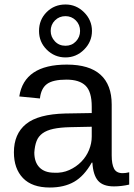

<svg xmlns="http://www.w3.org/2000/svg" viewBox="-20 -826 596 856"><path d="M202 10Q123 10 82.5 -32Q42 -74 42 -147Q42 -229 96 -273Q150 -317 271 -320L389 -322V-351Q389 -417 361.5 -444Q334 -471 276 -471Q216 -471 189.5 -451.5Q163 -432 158 -387L66 -396Q88 -538 278 -538Q378 -538 428 -493Q478 -448 478 -360V-133Q478 -94 488.5 -74Q499 -54 527 -54Q541 -54 556 -58V-3Q521 5 488 5Q439 5 417 -20.5Q395 -46 392 -101H389Q355 -41 310.5 -15.5Q266 10 202 10ZM222 -56Q258 -54 289 -68Q320 -82 342.5 -105Q365 -128 377 -157.5Q389 -187 389 -217V-261L293 -259Q248 -258 218 -251.5Q188 -245 169.5 -231.5Q151 -218 143 -197Q135 -176 133 -146Q133 -103 156 -79.5Q179 -56 222 -56ZM390 -688Q390 -640 355 -605Q320 -570 272 -570Q223 -570 188 -605Q154 -639 154 -688Q154 -738 188 -772Q222 -806 272 -806Q320 -806 355 -771Q390 -736 390 -688ZM337 -688Q337 -716 318 -735Q299 -754 272 -754Q244 -754 225 -735Q206 -716 206 -688Q206 -662 224.5 -642Q243 -622 272 -622Q300 -622 318.5 -641.5Q337 -661 337 -688Z"/></svg>

Font: Libra Sans
Style: Regular
Weight: 400
Foundry: Context Ltd
Version: Version 1.000; ttfautohint (v1.3)